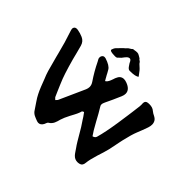

<svg xmlns="http://www.w3.org/2000/svg" viewBox="-147 -830 1022 1022"><g transform="rotate(45 364.0 -319.0)"><path d="M676.3 -446.8Q683.1 -436 683.1 -422.4Q683.1 -411.1 678.7 -397.5Q674.8 -385.3 667.5 -366.7Q661.1 -349.6 655.3 -335.9Q643.6 -307.1 631.3 -253.4L626.5 -231L622.1 -209Q616.2 -180.2 613.8 -168.5Q610.8 -155.3 604.5 -134.8L593.3 -99.6Q579.6 -55.2 577.1 -29.3Q575.2 -5.9 557.6 -2Q549.8 0 543 0Q522.5 0 508.3 -15.6Q502.4 -22 496.1 -31.7L484.9 -48.3Q475.6 -61 465.3 -78.1L446.8 -109.4Q422.9 -151.4 408.7 -170.9Q407.2 -172.9 402.8 -179.7L398.9 -186L394.5 -192.9Q382.8 -210.4 379.4 -213.9Q370.6 -211.4 368.2 -206.1L366.7 -200.7L364.7 -194.8Q360.4 -183.1 353 -169.4L340.3 -145.5Q325.2 -116.7 318.8 -95.7L314.5 -80.1Q311.5 -70.8 308.6 -64.5Q300.8 -47.9 285.2 -39.1Q281.7 -37.1 279.3 -30.3L274.4 -18.6Q264.2 -0.5 248.5 -0.5Q242.7 -0.5 235.8 -2.9L221.7 -8.3L208.5 -14.2Q194.3 -22 187.5 -33.2Q181.6 -42.5 174.3 -52.7L162.1 -70.8Q147.5 -91.8 139.2 -108.9Q130.9 -125 121.6 -148.4L106 -189L97.2 -210.9L89.8 -233.4Q80.1 -266.6 66.9 -317.9L62 -337.4L56.6 -357.4Q50.8 -380.9 44.4 -402.8Q36.1 -431.2 22 -473.6Q20.5 -478.5 20.5 -482.4Q20.5 -489.3 24.4 -493.7Q29.3 -500 39.6 -500Q43 -500 46.4 -499.5Q67.4 -496.1 87.4 -487.3Q110.4 -477.1 117.7 -451.7Q122.6 -432.6 129.4 -407.7L134.3 -388.2L139.2 -369.1Q150.9 -326.2 163.6 -287.1Q171.9 -260.7 187.5 -224.6L200.7 -193.8L213.9 -163.6Q214.8 -160.6 218.8 -157.2L222.2 -153.8L226.1 -150.4L232.4 -157.2Q235.8 -160.6 236.8 -163.6L301.3 -307.1Q306.2 -318.4 306.2 -329.1Q306.2 -344.2 296.4 -358.4Q264.6 -405.3 241.2 -454.1L236.3 -462.9Q232.9 -468.3 232.4 -472.2Q231.9 -475.1 231.9 -477.5Q231.9 -484.4 235.4 -489.7Q240.7 -498 250 -498Q253.9 -498 257.8 -497.1Q299.8 -483.9 311 -464.4Q316.4 -455.6 321.3 -446.3L325.2 -438.5Q328.1 -433.6 331.1 -428.2L335.9 -419.4L338.9 -414.6L341.8 -409.2Q353 -414.6 360.8 -434.1Q363.3 -439.9 366.2 -448.7L368.2 -455.1L370.1 -460Q380.9 -488.3 405.8 -488.3Q415.5 -488.3 427.2 -483.9Q467.3 -469.2 467.3 -439Q467.3 -428.2 461.9 -415.5Q455.1 -399.4 441.9 -370.1L430.7 -346.2L425.3 -335L420.9 -325.2Q416 -315.4 416 -307.6Q416 -300.8 419.9 -295.4Q428.2 -282.7 439.5 -262.2L449.7 -243.7L460.4 -224.1Q487.3 -174.8 502.4 -154.3Q510.7 -155.8 516.1 -161.1Q520 -165.5 521.5 -170.9Q535.2 -219.2 547.4 -299.3Q551.3 -325.2 557.1 -366.7L561.5 -398.9L565.4 -429.7Q567.9 -443.8 567.9 -458Q567.9 -462.9 567.4 -467.8V-468.8Q567.4 -486.8 585.9 -488.8Q591.3 -489.3 596.2 -489.3Q620.6 -489.3 633.8 -477.1Q638.7 -472.7 645.5 -468.8L656.7 -462.9Q670.4 -456.1 676.3 -446.8ZM285.6 -540Q247.1 -540 247.1 -550.8Q247.1 -553.2 248.5 -555.2Q252.4 -567.4 258.3 -573.2Q261.7 -576.2 269 -584Q280.3 -596.7 286.1 -601.6Q296.4 -609.4 305.7 -620.1L321.8 -630.4Q324.7 -636.2 337.4 -636.2Q345.2 -638.2 355.5 -638.2Q363.8 -638.2 371.6 -633.1Q379.4 -627.9 386.2 -624.5Q389.2 -619.1 395.3 -616Q401.4 -612.8 403.8 -606.9Q405.8 -603.5 411.1 -599.1Q427.7 -584.5 431.2 -579.6Q436.5 -573.2 452.1 -552.2Q440.9 -540.5 398.9 -540.5H395.5Q385.7 -540.5 376.5 -554.2Q373.5 -559.1 366.7 -568.8Q358.9 -587.9 350.1 -587.9Q341.3 -587.9 334 -580.6Q329.6 -577.1 315.9 -558.6Q309.1 -552.7 302.2 -545.9Q299.3 -540 285.6 -540Z"/></g></svg>

Font: Kurland
Style: Regular
Weight: 400
Designer: GGBot
Version: 0.22